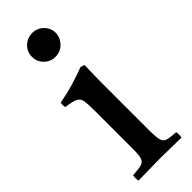

<svg xmlns="http://www.w3.org/2000/svg" viewBox="-245 -762 788 788"><g transform="rotate(-45 149.0 -367.5)"><path d="M277 1Q249 1 219 0Q189 -1 154 -1Q122 -1 89.5 0Q57 1 27 1Q24 -15 27 -30Q61 -32 77 -36.5Q93 -41 98 -56Q103 -71 103 -104V-328Q103 -367 100 -386Q97 -405 81.5 -412.5Q66 -420 28 -425Q25 -439 28 -451Q72 -459 112 -471Q152 -483 189 -497L206 -491Q205 -460 204.5 -433Q204 -406 204 -382V-114Q204 -75 208.5 -58Q213 -41 228.5 -36.5Q244 -32 277 -30Q280 -15 277 1ZM77 -667Q77 -696 97.5 -716Q118 -736 147 -736Q175 -736 195.5 -716Q216 -696 216 -668Q216 -642 196 -620.5Q176 -599 145 -599Q117 -599 97 -619Q77 -639 77 -667Z"/></g></svg>

Font: Tiro Devanagari Hindi
Style: Regular
Weight: 400
Designer: Devanagari: John Hudson & Fiona Ross. Latin: John Hudson.
Foundry: Tiro Typeworks Ltd.
Version: Version 1.52